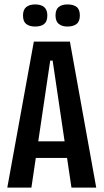

<svg xmlns="http://www.w3.org/2000/svg" viewBox="-20 -848 468 868"><path d="M13 0 133 -660H296L415 0H303L218 -574H207L122 0ZM104 -134V-209H325V-134ZM285 -728Q260 -728 245.5 -740Q231 -752 231 -778Q231 -805 245.5 -816.5Q260 -828 285 -828Q312 -828 326.5 -816.5Q341 -805 341 -778Q341 -751 326 -739.5Q311 -728 285 -728ZM139 -728Q113 -728 98.5 -739.5Q84 -751 84 -778Q84 -804 98.5 -816Q113 -828 139 -828Q165 -828 179.5 -816Q194 -804 194 -778Q194 -751 179.5 -739.5Q165 -728 139 -728Z"/></svg>

Font: Bricolage Grotesque 48pt Condensed Medium
Style: Regular
Weight: 500
Width: 3
Designer: Mathieu Triay
Foundry: Atelier Triay
Version: Version 1.001;gftools[0.9.33.dev8+g029e19f]